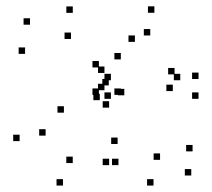

<svg xmlns="http://www.w3.org/2000/svg" viewBox="-20 -555 660 597"><path d="M355.7 -370.3V-390.3H335.7V-370.3ZM206.3 -515V-535H186.3V-515ZM73.3 -478.2V-498.2H53.3V-478.2ZM58 -387.5V-407.5H38V-387.5ZM200.7 -433.8V-453.8H180.7V-433.8ZM287.5 -345.3V-365.3H267.5V-345.3ZM287.5 -260V-280H267.5V-260ZM355.7 -260V-280H335.7V-260ZM574.7 -9.3V-29.3H554.7V-9.3ZM578.8 -84.3V-104.3H558.8V-84.3ZM477.7 -58V-78H457.7V-58ZM366.5 -258.7V-278.7H346.5V-258.7ZM399.5 -424.8V-444.8H379.5V-424.8ZM447.2 -444.7V-464.7H427.2V-444.7ZM522.8 -323.7V-343.7H502.8V-323.7ZM517.3 -271.8V-291.8H497.3V-271.8ZM540.5 -305.5V-325.5H520.5V-305.5ZM324.8 -305.5V-325.5H304.8V-305.5ZM324.8 -247.7V-267.7H304.8V-247.7ZM597.3 -247.7V-267.7H577.3V-247.7ZM597.3 -309.3V-329.3H577.3V-309.3ZM460 -515.3V-535.3H440V-515.3ZM304.8 -328.2V-348.2H284.8V-328.2ZM304.8 -274.5V-294.5H284.8V-274.5ZM290.3 -243.5V-263.5H270.3V-243.5ZM457.3 22V2H437.3V22ZM319.3 -41.5V-61.5H299.3V-41.5ZM348.3 -41.5V-61.5H328.3V-41.5ZM345.7 -107.3V-127.3H325.7V-107.3ZM206.2 -48V-68H186.2V-48ZM121.8 -133.3V-153.3H101.8V-133.3ZM178.7 -204.7V-224.7H158.7V-204.7ZM319.3 -220.3V-240.3H299.3V-220.3ZM318.2 -289.5V-309.5H298.2V-289.5ZM41 -116.2V-136.2H21V-116.2ZM175.8 22V2H155.8V22Z"/></svg>

Font: Monaspace Argon Dots Var
Style: Regular
Weight: 400
Designer: Riley Cran and the Lettermatic Team
Version: Version 1.100 (Monaspace Argon Dots)